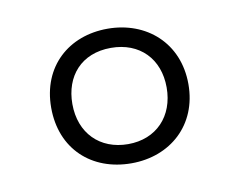

<svg xmlns="http://www.w3.org/2000/svg" viewBox="-43 -870 468 375"><g transform="rotate(-10 190.5 -682.5)"><path d="M191 -549C268 -549 327 -601 327 -682C327 -764 267 -816 190 -816C113 -816 55 -765 55 -683C55 -601 112 -549 191 -549ZM191 -587C135 -587 97 -625 97 -683C97 -738 131 -778 190 -778C247 -778 284 -740 284 -683C284 -626 247 -587 191 -587Z"/></g></svg>

Font: Noto Sans Kannada UI Condensed Light
Style: Regular
Weight: 300
Width: 3
Designer: Jelle Bosma - Monotype Design Team
Foundry: Monotype Imaging Inc.
Version: Version 2.005